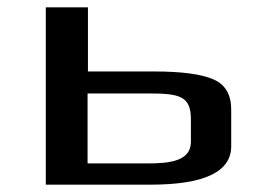

<svg xmlns="http://www.w3.org/2000/svg" viewBox="-20 -504 706 524"><path d="M390 0C538 0 611 -35 611 -105V-205C611 -246 595 -274 561 -288C528 -302 474 -309 400 -309H220V-484H105V0ZM383 -58H219V-249H385C472 -249 501 -241 501 -178V-117C501 -65 445 -58 383 -58Z"/></svg>

Font: Gamestation Extended
Style: Regular
Weight: 400
Width: 7
Designer: Jonas Hecksher
Foundry: Jonas Hecksher, Playtypeª, e-types AS
Version: Version 1.003